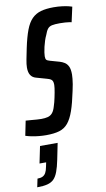

<svg xmlns="http://www.w3.org/2000/svg" viewBox="-130 -745 599 1084"><g transform="rotate(-10 170.0 -203.5)"><path d="M93 8Q74 8 52.5 6Q31 4 11 0Q-9 -4 -24 -9L-7 -93Q10 -92 26.5 -90.5Q43 -89 57 -88Q71 -87 82 -87Q103 -87 119 -91Q135 -95 146 -108Q157 -121 164 -147Q167 -155 170 -167Q173 -179 176 -193Q179 -207 181.5 -220.5Q184 -234 185.5 -245.5Q187 -257 187 -264Q187 -277 184 -284.5Q181 -292 174 -296.5Q167 -301 152 -305L92 -322Q73 -327 62.5 -342.5Q52 -358 52 -386Q52 -405 57.5 -433Q63 -461 70 -495Q83 -557 98 -596.5Q113 -636 134.5 -657.5Q156 -679 186 -687.5Q216 -696 259 -696Q286 -696 308.5 -693Q331 -690 345 -686.5Q359 -683 364 -681L345 -595Q342 -596 332 -597.5Q322 -599 308.5 -600Q295 -601 278 -601Q249 -601 233 -597.5Q217 -594 208 -582.5Q199 -571 191 -548Q185 -536 179.5 -519Q174 -502 170 -485Q166 -468 164 -453.5Q162 -439 162 -432Q162 -417 167 -411.5Q172 -406 187 -402L240 -387Q254 -383 267 -375Q280 -367 288 -351Q296 -335 296 -304Q296 -294 294.5 -280Q293 -266 290.5 -249.5Q288 -233 283 -212Q269 -144 254 -101Q239 -58 219 -34Q199 -10 169 -1Q139 8 93 8ZM-8 289 2 241Q20 241 31.5 235.5Q43 230 50 217.5Q57 205 61 183L66 159H28L48 62H149L130 156Q122 196 112 222.5Q102 249 88 263Q74 277 51 283Q28 289 -8 289Z"/></g></svg>

Font: Saira UltraCondensed
Style: Bold Italic
Weight: 700
Width: 1
Italic angle: -12°
Designer: Hector Gatti with collaboration of the Omnibus-Type team
Foundry: Omnibus-Type
Version: Version 1.101